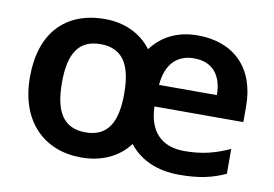

<svg xmlns="http://www.w3.org/2000/svg" viewBox="-65 -655 1095 768"><g transform="rotate(10 483.0 -271.0)"><path d="M681 -552C602 -552 538 -522 494 -463C451 -521 382 -552 305 -552C144 -552 48 -451 48 -272C48 -91 155 10 305 10C386 10 455 -20 499 -79C546 -19 617 10 703 10C784 10 836 -2 891 -27V-128C832 -101 779 -87 707 -87C615 -87 562 -140 559 -242H920V-306C920 -461 828 -552 681 -552ZM682 -459C761 -459 797 -406 797 -330H562C569 -416 614 -459 682 -459ZM304 -450C393 -450 431 -390 431 -271C431 -153 394 -92 305 -92C215 -92 178 -154 178 -272C178 -390 215 -450 304 -450Z"/></g></svg>

Font: Noto Sans Arabic UI SmBd
Style: Regular
Weight: 600
Designer: Monotype Design Team, Nadine Chahine and Nizar Qandah
Foundry: Monotype Imaging Inc.
Version: Version 2.010